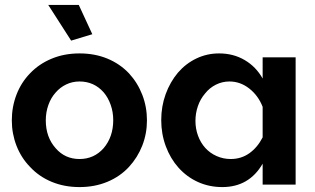

<svg xmlns="http://www.w3.org/2000/svg" viewBox="-20 -750 1281 780"><path d="M355 -611 300 -730H176L269 -585ZM504 -72Q539 -110 558 -158.5Q577 -207 577 -261Q577 -316 558 -365Q539 -414 504 -452Q467 -491 416 -512Q365 -533 303 -533Q241 -533 189.5 -511.5Q138 -490 102 -452Q66 -415 47 -365.5Q28 -316 28 -261Q28 -207 47 -158Q66 -109 102 -72Q138 -33 189.5 -11.5Q241 10 303 10Q365 10 416.5 -11.5Q468 -33 504 -72ZM206 -374Q224 -395 249 -407Q274 -419 303 -419Q362 -419 401 -375Q419 -354 429.5 -324.5Q440 -295 440 -262Q440 -194 401 -148Q362 -104 303 -104Q244 -104 206 -148Q166 -193 166 -261Q166 -294 176.5 -323.5Q187 -353 206 -374Z M1047 -85V0H1181V-517H1047V-431Q1020 -479 974 -506Q928 -533 870 -533Q821 -533 778 -512.5Q735 -492 703 -455Q671 -417 653 -367.5Q635 -318 635 -262Q635 -206 653.5 -156Q672 -106 705 -69Q739 -31 784.5 -10.5Q830 10 883 10Q992 10 1047 -85ZM917 -104Q887 -104 860 -116Q833 -128 814 -149Q795 -170 784.5 -198.5Q774 -227 774 -259Q774 -290 784 -319Q794 -348 813 -370Q831 -393 857 -406Q883 -419 912 -419Q956 -419 992.5 -390.5Q1029 -362 1047 -316V-192Q1026 -151 993 -127.5Q960 -104 917 -104Z"/></svg>

Font: RT Raleway Bold
Style: Regular
Weight: 400
Designer: Matt McInerney, Pablo Impallari, Rodrigo Fuenzalida — Edited by Milan Moffatt in April 2016
Foundry: Matt McInerney, Pablo Impallari, Rodrigo Fuenzalida — Edited by Milan Moffatt in April 2016
Version: Version 3.001